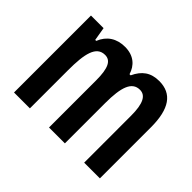

<svg xmlns="http://www.w3.org/2000/svg" viewBox="-118 -756 958 958"><g transform="rotate(45 361.0 -276.5)"><path d="M531 -553C472 -553 435 -526 410 -472H402C388 -519 352 -553 290 -553C231 -553 188 -525 167 -472H160L148 -543H59V0H171V-269C171 -385 186 -454 248 -454C288 -454 306 -418 306 -332V0H418V-284C418 -397 438 -454 494 -454C534 -454 554 -416 554 -331V0H665V-360C665 -490 621 -553 531 -553Z"/></g></svg>

Font: Noto Sans Armenian ExtraCondensed SemiBold
Style: Regular
Weight: 600
Width: 2
Designer: Monotype Design Team
Foundry: Monotype Imaging Inc.
Version: Version 2.008